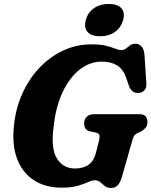

<svg xmlns="http://www.w3.org/2000/svg" viewBox="-20 -937 766 972"><path d="M443 -712.5Q488.5 -712.5 517.2 -705.2Q546 -698 563.5 -690.8Q581 -683.5 592.5 -683.5Q608.5 -683.5 618.2 -691.5Q628 -699.5 638.2 -707.5Q648.5 -715.5 665.5 -715.5Q685 -715.5 697.2 -701.2Q709.5 -687 711.5 -658.5L721 -515Q722.5 -491.5 711.2 -480Q700 -468.5 684.5 -466.5Q647.5 -463 633.5 -500.5L619 -542Q603.5 -587.5 572.5 -606.2Q541.5 -625 495.5 -625Q434.5 -625 383 -584.5Q331.5 -544 296.8 -470Q262 -396 251.5 -296Q236.5 -184.5 268.5 -134.2Q300.5 -84 359 -84Q445.5 -84 465 -161L481 -223.5Q486 -242 483.2 -252Q480.5 -262 466.5 -265.5L434 -272.5Q419 -276.5 412.5 -287Q406 -297.5 406 -311.5Q406 -333 419.2 -346Q432.5 -359 457.5 -359H683Q709.5 -359 718 -347.2Q726.5 -335.5 726.5 -318Q726.5 -300.5 716.2 -289Q706 -277.5 693 -271L676.5 -263.5Q665 -258 659.5 -250Q654 -242 650 -227L599 -47.5Q589.5 -13.5 576.5 0.5Q563.5 14.5 541.5 14.5Q523 14.5 510.8 4.8Q498.5 -5 487.2 -14.8Q476 -24.5 460 -24.5Q446 -24.5 425.5 -15Q405 -5.5 373 3.8Q341 13 292.5 13Q209.5 13 151.5 -24.8Q93.5 -62.5 66.8 -132.5Q40 -202.5 50.5 -299.5Q59 -387.5 93 -463Q127 -538.5 180.2 -594.5Q233.5 -650.5 300.8 -681.5Q368 -712.5 443 -712.5ZM487 -753.5Q442.5 -753.5 423.2 -775.2Q404 -797 414.5 -836Q424.5 -873.5 455.5 -895.2Q486.5 -917 530.5 -917Q575.5 -917 594.5 -895.2Q613.5 -873.5 603.5 -836Q593 -798 562.5 -775.8Q532 -753.5 487 -753.5Z"/></svg>

Font: Fraunces 72pt S100
Style: Bold Italic
Weight: 700
Italic angle: -16°
Version: Version 1.000; ttfautohint (v1.8.3)